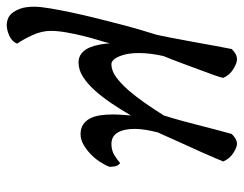

<svg xmlns="http://www.w3.org/2000/svg" viewBox="-124 -406 726 572"><g transform="rotate(90 239.0 -120.0)"><path d="M130 -463Q141 -463 159 -452Q177 -441 185 -422Q184 -415 177 -395.5Q170 -376 160.5 -350.5Q151 -325 140.5 -296.5Q130 -268 120 -244Q111 -204 111 -170Q111 -135 121 -112Q131 -89 144 -89Q164 -89 183.5 -103.5Q203 -118 222.5 -140.5Q242 -163 261 -190.5Q280 -218 297 -245Q306 -274 313 -299.5Q320 -325 326 -349Q332 -373 338.5 -397Q345 -421 352 -447Q356 -452 364.5 -457.5Q373 -463 381 -463Q392 -463 409 -452Q426 -441 434 -422Q431 -415 424 -398Q417 -381 407.5 -360Q398 -339 387.5 -316Q377 -293 368.5 -274Q360 -255 354.5 -242.5Q349 -230 348 -229Q337 -187 337 -159Q337 -126 348 -107.5Q359 -89 382 -89Q402 -89 416.5 -98.5Q431 -108 439 -115Q447 -108 448.5 -99.5Q450 -91 450 -83Q444 -68 434 -53Q424 -38 410.5 -25.5Q397 -13 382.5 -5Q368 3 353 3Q335 3 323.5 -5Q312 -13 305.5 -26Q299 -39 296.5 -56Q294 -73 294 -92Q294 -106 295 -119.5Q296 -133 297 -147Q279 -116 260 -88Q241 -60 221.5 -38.5Q202 -17 181.5 -4Q161 9 139 9Q123 9 112 0Q101 -9 95 -23Q89 -37 86 -53Q83 -69 82 -84Q79 -71 72.5 -50Q66 -29 60 -4.5Q54 20 49.5 45.5Q45 71 45 92Q45 119 58 147Q71 175 83 192Q77 207 60 215Q43 223 26 223Q20 223 10.5 220Q1 217 -7 208Q-15 199 -21 183Q-27 167 -27 141Q-27 123 -22 93.5Q-17 64 -9.5 28.5Q-2 -7 7.5 -45Q17 -83 26 -117.5Q35 -152 43.5 -180.5Q52 -209 57 -225Q59 -234 65 -264.5Q71 -295 77.5 -331Q84 -367 90 -400Q96 -433 99 -447Q103 -452 111.5 -457.5Q120 -463 130 -463Z"/></g></svg>

Font: Vermiglione SemiBold
Style: Italic
Weight: 600
Italic angle: -11°
Version: Version 1.000